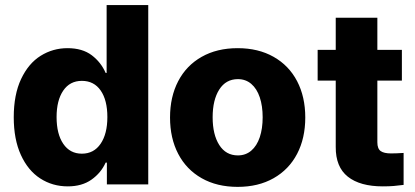

<svg xmlns="http://www.w3.org/2000/svg" viewBox="-20 -727 1637 757"><path d="M34.2 -264.6Q34.2 -354 63.2 -415.5Q92.3 -477.1 140.4 -507.1Q188.5 -537.1 246.1 -537.1Q304.7 -537.1 341.6 -509.3Q378.4 -481.4 396.5 -439.5H400.4V-707H564.5V0H401.4V-85.9H396.5Q378.4 -45.4 340.8 -18.8Q303.2 7.8 247.1 7.8Q187 7.8 138.7 -23.4Q90.3 -54.7 62.3 -116.2Q34.2 -177.7 34.2 -264.6ZM403.3 -265.6Q403.3 -332 377 -370.1Q350.6 -408.2 302.7 -408.2Q255.4 -408.2 229.2 -369.6Q203.1 -331.1 203.1 -265.6Q203.1 -198.7 229.5 -159.9Q255.9 -121.1 302.7 -121.1Q350.1 -121.1 376.7 -160.2Q403.3 -199.2 403.3 -265.6Z M650.4 -263.7Q650.4 -345.2 682.6 -407Q714.8 -468.8 775.1 -502.9Q835.4 -537.1 917 -537.1Q998.5 -537.1 1058.8 -502.9Q1119.1 -468.8 1151.4 -407Q1183.6 -345.2 1183.6 -263.7Q1183.6 -182.1 1151.4 -120.4Q1119.1 -58.6 1058.8 -24.4Q998.5 9.8 917 9.8Q835.4 9.8 775.1 -24.4Q714.8 -58.6 682.6 -120.4Q650.4 -182.1 650.4 -263.7ZM1015.6 -264.6Q1015.6 -309.1 1004.2 -343.3Q992.7 -377.4 970.7 -396.2Q948.7 -415 918 -415Q870.6 -415 844.5 -374Q818.4 -333 818.4 -264.6Q818.4 -196.3 844.5 -155.3Q870.6 -114.3 918 -114.3Q948.7 -114.3 970.7 -133.1Q992.7 -151.9 1004.2 -186Q1015.6 -220.2 1015.6 -264.6Z M1564.5 -409.2H1467.8V-166Q1467.8 -140.6 1481 -131.3Q1494.1 -122.1 1521.5 -122.1Q1542 -122.1 1571.3 -124V2Q1549.3 4.9 1532 6.3Q1514.6 7.8 1489.3 7.8Q1399.4 7.8 1351.3 -30.5Q1303.2 -68.8 1303.7 -147.5V-409.2H1232.4V-530.3H1303.7V-657.2H1467.8V-530.3H1564.5Z"/></svg>

Font: WEMIX Pretendard ExtraBold
Style: Regular
Weight: 800
Designer: Base glyphs from Inter by Rasmus Andersson; Hangeul glyphs from Noto Sans CJK(Source Han Sans) by Jang Soo-young and Kan
Foundry: Kil Hyung-jin
Version: Version 1.000